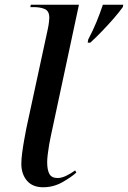

<svg xmlns="http://www.w3.org/2000/svg" viewBox="-20 -780 540 810"><path d="M352 -613Q371 -649 386 -685Q401 -721 414 -760H500L498 -750Q483 -729 460 -702.5Q437 -676 411 -649Q385 -622 361 -600H350ZM162 10Q117 10 93.5 -18Q70 -46 70 -89Q70 -108 73.5 -135Q77 -162 82 -189.5Q87 -217 91 -238L182 -659Q185 -673 186.5 -686.5Q188 -700 188 -705Q188 -733 169.5 -741.5Q151 -750 122 -750H108L110 -760H313L194 -204Q191 -191 187.5 -170.5Q184 -150 181.5 -129.5Q179 -109 179 -96Q179 -63 188.5 -46Q198 -29 223 -29Q240 -29 259.5 -38.5Q279 -48 297 -61L302 -52Q280 -32 242.5 -11Q205 10 162 10Z"/></svg>

Font: Noto Serif Display Medium
Style: Italic
Weight: 500
Italic angle: -12°
Designer: Monotype Design Team
Foundry: Monotype Imaging Inc.
Version: Version 2.009